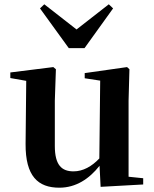

<svg xmlns="http://www.w3.org/2000/svg" viewBox="-20 -857 718 893"><path d="M448 12 646 1V-28L578 -35V-389L582 -535L571 -545L374 -517V-493L446 -482L442 -120C407 -83 366 -60 322 -60C267 -60 235 -89 235 -178V-389L240 -535L228 -545L28 -520V-494L102 -481L99 -188C98 -37 157 16 256 16C333 16 395 -25 443 -86ZM186 -837 166 -818 300 -633H373L506 -818L486 -837L336 -720Z"/></svg>

Font: Noto Serif CJK TC
Style: Bold
Weight: 700
Designer: Ryoko NISHIZUKA 西塚涼子 (kana & ideographs); Frank Grießhammer (Latin, Greek & Cyrillic); Wenlong ZHANG 张文龙 (bopomofo); San
Foundry: Adobe
Version: Version 2.001;hotconv 1.1.0;makeotfexe 2.6.0